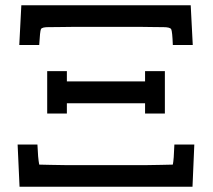

<svg xmlns="http://www.w3.org/2000/svg" viewBox="-20 -709 807 729"><path d="M46.9 -160.2H122.1Q124 -109.4 128.9 -84L171.9 -83L232.9 -82H532.2L592.8 -83L636.2 -84Q640.1 -102.1 642.1 -160.2H717.8L710.9 0H54.2ZM53.2 -538.1 61 -689H704.1L711.9 -538.1H636.2Q634.3 -589.8 630.1 -597.9Q626 -606 599.1 -606H592.8Q579.6 -606 555.9 -606.4Q532.2 -606.9 520 -606.9H252.9Q239.7 -606.9 212.9 -606.4Q186 -606 172.9 -606H164.1Q139.2 -606 135.5 -598.4Q131.8 -590.8 128.9 -538.1ZM159.2 -277.8V-439H233.9V-399.9H530.8V-439H606V-277.8H530.8V-316.9H233.9V-277.8Z"/></svg>

Font: CMU Concrete
Style: Bold
Weight: 700
Version: Version 0.7.0